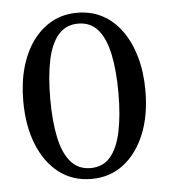

<svg xmlns="http://www.w3.org/2000/svg" viewBox="-44 -566 542 617"><g transform="rotate(-5 227.0 -258.0)"><path d="M424 -258Q424 -178 399.5 -118Q375 -58 331 -24Q287 10 227 10Q167 10 123 -23.5Q79 -57 54.5 -117.5Q30 -178 30 -258Q30 -318 44 -367Q58 -416 84 -451.5Q110 -487 146 -506.5Q182 -526 227 -526Q272 -526 308 -507Q344 -488 370 -452Q396 -416 410 -367Q424 -318 424 -258ZM117 -258Q117 -186 128 -133.5Q139 -81 163.5 -53Q188 -25 227 -25Q267 -25 291 -53Q315 -81 326 -133.5Q337 -186 337 -258Q337 -330 326 -382.5Q315 -435 291 -463Q267 -491 227 -491Q188 -491 163.5 -463Q139 -435 128 -382.5Q117 -330 117 -258Z"/></g></svg>

Font: Roboto Serif 120pt ExtraCondensed
Style: Regular
Weight: 400
Width: 2
Designer: Greg Gazdowicz
Foundry: Commercial Type
Version: Version 1.008